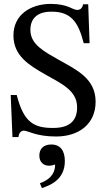

<svg xmlns="http://www.w3.org/2000/svg" viewBox="-20 -689 544 986"><path d="M75 15C76 -5 88 -18 102 -18C125 -18 164 12 268 12C384 12 471 -51 471 -167C471 -286 372 -331 283 -381C208 -424 136 -460 136 -535C136 -597 175 -629 243 -629C344 -630 382 -577 410 -467H440L433 -667H407C402 -646 392 -638 376 -638C352 -638 330 -669 239 -669C135 -668 49 -612 49 -507C49 -402 130 -354 210 -308C292 -261 376 -226 376 -138C376 -62 329 -32 254 -32C152 -31 101 -63 66 -201H35L44 15ZM195 277C236 263 313 235 313 138C313 86 291 53 243 53C201 53 182 78 182 110C182 143 203 162 232 162C242 162 252 160 263 156C263 214 221 239 185 252Z"/></svg>

Font: STIX Two Text
Style: Regular
Weight: 400
Designer: Ross Mills, John Hudson & Paul Hanslow, Tiro Typeworks Ltd; with prior portions MicroPress Inc., and Coen Hoffman.
Foundry: Tiro Typeworks Ltd
Version: Version 2.13 b171